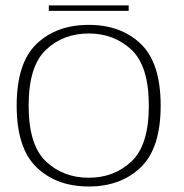

<svg xmlns="http://www.w3.org/2000/svg" viewBox="-20 -689 683 714"><path d="M310 4.5Q429.5 4.5 503.5 -66.8Q577.5 -138 577.5 -296Q577.5 -455 503.5 -525.8Q429.5 -596.5 310 -596.5Q190 -596.5 116 -525.8Q42 -455 42 -296Q42 -138 116 -66.8Q190 4.5 310 4.5ZM310 -28Q215 -28 150.8 -88.8Q86.5 -149.5 86.5 -296Q86.5 -443 150.8 -503.8Q215 -564.5 310 -564.5Q404.5 -564.5 469 -503.8Q533.5 -443 533.5 -296Q533.5 -149.5 469 -88.8Q404.5 -28 310 -28ZM161.5 -648.5H458.5V-669H161.5Z"/></svg>

Font: Anybody SemiExpanded ExtraLight
Style: Regular
Weight: 250
Width: 6
Version: Version 1.113;gftools[0.9.25]